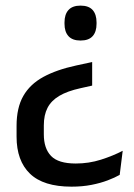

<svg xmlns="http://www.w3.org/2000/svg" viewBox="-20 -520 491 701"><path d="M316.5 -293.5V-207.5L274 -198Q226 -187.5 196.5 -170Q167 -152.5 153.5 -126.2Q140 -100 140 -62V-29.5Q140 22 166.5 49.5Q193 77 256.5 77Q304.5 77 348.5 63Q392.5 49 428 30.5L417 118.5Q399.5 128.5 373.2 138.5Q347 148.5 313.8 155Q280.5 161.5 241 161.5Q138.5 161.5 89.5 114.2Q40.5 67 40.5 -21V-60.5Q40.5 -126.5 65 -169.5Q89.5 -212.5 138 -239Q186.5 -265.5 258.5 -281ZM274 -499.5Q304 -499.5 318.2 -483.5Q332.5 -467.5 332.5 -438V-433Q332.5 -404 318.2 -388Q304 -372 274 -372Q244.5 -372 230 -388Q215.5 -404 215.5 -433V-438Q215.5 -467.5 230 -483.5Q244.5 -499.5 274 -499.5Z"/></svg>

Font: Anek Telugu Medium
Style: Regular
Weight: 500
Designer: Omkar Bhoir (Telugu), Yesha Goshar (Latin)
Foundry: Ek Type
Version: Version 1.003